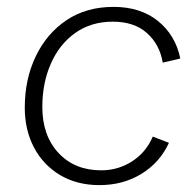

<svg xmlns="http://www.w3.org/2000/svg" viewBox="-20 -529 568 558"><path d="M269 9Q204 9 155 -20Q106 -49 79 -100Q52 -151 52 -216Q52 -299 84 -365.5Q116 -432 173.5 -470.5Q231 -509 310 -509Q388 -509 439 -468Q490 -427 504 -359L453 -347Q444 -400 407 -433Q370 -466 308 -466Q245 -466 199 -433.5Q153 -401 128 -344.5Q103 -288 103 -218Q103 -135 150 -84.5Q197 -34 274 -34Q324 -34 364.5 -60.5Q405 -87 424 -132L471 -114Q445 -57 391.5 -24Q338 9 269 9Z"/></svg>

Font: Work Sans Light
Style: Italic
Weight: 300
Italic angle: -13°
Designer: Wei Huang
Foundry: Wei Huang
Version: Version 2.010; ttfautohint (v1.8.3)